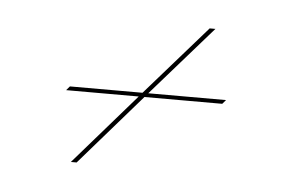

<svg xmlns="http://www.w3.org/2000/svg" viewBox="-32 -294 506 332"><g transform="rotate(5 221.0 -128.5)"><path d="M82 -126 88 -133H214L320 -254H330L224 -133H359L353 -126H218L111 -3H101L208 -126Z"/></g></svg>

Font: Ballet 72pt
Style: Regular
Weight: 400
Designer: Maximiliano R. Sproviero
Foundry: Omnibus-Type
Version: Version 1.100; ttfautohint (v1.8.3)